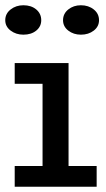

<svg xmlns="http://www.w3.org/2000/svg" viewBox="-27 -711 402 731"><path d="M135 -22V-471H234V-22ZM29 0V-79H341V0ZM29 -392V-471H211V-392ZM281 -579Q253 -579 233 -594.5Q213 -610 213 -634Q213 -659 233 -675Q253 -691 281 -691Q310 -691 330 -675Q350 -659 350 -634Q350 -610 330 -594.5Q310 -579 281 -579ZM62 -579Q34 -579 13.5 -594.5Q-7 -610 -7 -634Q-7 -659 13.5 -675Q34 -691 62 -691Q92 -691 111 -675Q130 -659 130 -634Q130 -610 111 -594.5Q92 -579 62 -579Z"/></svg>

Font: BioRhyme ExtraBold
Style: Regular
Weight: 400
Version: Version 1.600;gftools[0.9.33]